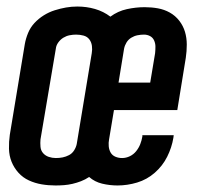

<svg xmlns="http://www.w3.org/2000/svg" viewBox="-20 -560 640 588"><path d="M150 8Q128 8 107.5 4.5Q87 1 68.5 -7.5Q50 -16 36.5 -31Q23 -46 15.5 -64.5Q8 -83 7.5 -104.5Q7 -126 10 -147L56 -425Q59 -442 66 -459Q73 -476 85.5 -489.5Q98 -503 114 -513Q130 -523 147.5 -528.5Q165 -534 182 -537Q199 -540 217 -540Q245 -540 271 -532.5Q297 -525 318 -509Q341 -526 368.5 -532Q396 -538 423 -538Q444 -538 463.5 -534.5Q483 -531 500 -521.5Q517 -512 529 -496.5Q541 -481 546.5 -462.5Q552 -444 552 -423.5Q552 -403 549 -383L523 -223H329L314 -133Q312 -123 313 -112Q314 -101 319 -92.5Q324 -84 333.5 -80Q343 -76 354 -76Q366 -76 377.5 -81.5Q389 -87 397 -97Q405 -107 409.5 -118.5Q414 -130 416 -142Q416 -143 416 -144Q416 -145 416 -146H512Q512 -144 511.5 -142Q511 -140 511 -138Q506 -108 492 -80Q478 -52 454 -31Q430 -10 400 -1Q370 8 340 8Q316 8 293 2.5Q270 -3 253 -18Q241 -10 228 -5Q215 0 202 3Q189 6 176 7Q163 8 150 8ZM343 -307H440L455 -397Q456 -407 456 -417Q456 -427 452 -436Q448 -445 439.5 -449.5Q431 -454 421 -454Q411 -454 401 -452Q391 -450 382 -444.5Q373 -439 367.5 -430Q362 -421 360 -411ZM151 -76Q162 -76 172 -78Q182 -80 191.5 -85Q201 -90 207 -99.5Q213 -109 215 -119L261 -397Q263 -408 261.5 -419.5Q260 -431 253.5 -439.5Q247 -448 236 -451Q225 -454 213 -454Q203 -454 193 -452Q183 -450 174 -444.5Q165 -439 158.5 -430Q152 -421 151 -411L104 -133Q103 -122 104 -110.5Q105 -99 112 -91Q119 -83 129.5 -79.5Q140 -76 151 -76Z"/></svg>

Font: Iosevka Slab MdExObl
Style: Regular
Weight: 500
Width: 7
Italic angle: -9°
Monospace: yes
Designer: Belleve Invis
Foundry: Belleve Invis
Version: Version 11.1.1; ttfautohint (v1.8.3)